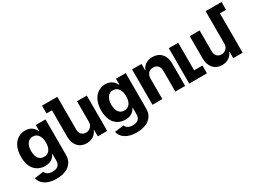

<svg xmlns="http://www.w3.org/2000/svg" viewBox="-37 -1536 3454 2562"><g transform="rotate(-30 1690.5 -255.5)"><path d="M415 -274.9Q415 -346.7 384.8 -389.4Q354.5 -432.1 299.8 -432.1Q245.6 -432.1 215.8 -388.9Q186 -345.7 186 -274.9Q186 -202.6 215.3 -161.9Q244.6 -121.1 299.8 -121.1Q355 -121.1 385 -161.6Q415 -202.1 415 -274.9ZM296.9 215.8Q191.4 215.8 126.7 173.6Q62 131.3 47.9 64L188 44.9Q198.2 72.3 226.3 89.6Q254.4 106.9 300.8 106.9Q353 106.9 383.5 81.8Q414.1 56.6 414.1 2.9V-97.2H408.2Q391.1 -58.6 352.1 -33.2Q313 -7.8 252 -7.8Q205.1 -7.8 165.3 -24.2Q125.5 -40.5 95.2 -72.3Q64.9 -104 47.9 -155.8Q30.8 -207.5 30.8 -273.9Q30.8 -341.3 48.3 -395.3Q65.9 -449.2 96.4 -483.4Q127 -517.6 166.7 -535.4Q206.5 -553.2 252 -553.2Q284.7 -553.2 311.8 -544.2Q338.9 -535.2 357.4 -519.8Q376 -504.4 387.9 -488.5Q399.9 -472.7 408.2 -454.1H414.1V-544.9H564V4.9Q564 73.2 529.3 121.3Q494.6 169.4 435.3 192.6Q376 215.8 296.9 215.8Z M1048.8 -231.9V-544.9H1200.2V0H1055.2V-99.1H1049.8Q1030.8 -50.3 987.1 -21.7Q943.4 6.8 883.8 6.8Q800.3 6.8 750.5 -48.3Q700.7 -103.5 699.2 -198.2V-606.9H615.2V-727.1H851.1V-225.1Q851.1 -177.2 876.5 -149.2Q901.9 -121.1 944.8 -121.1Q987.8 -121.1 1018.3 -150.1Q1048.8 -179.2 1048.8 -228Z M1650.9 -274.9Q1650.9 -346.7 1620.6 -389.4Q1590.3 -432.1 1535.6 -432.1Q1481.4 -432.1 1451.7 -388.9Q1421.9 -345.7 1421.9 -274.9Q1421.9 -202.6 1451.2 -161.9Q1480.5 -121.1 1535.6 -121.1Q1590.8 -121.1 1620.8 -161.6Q1650.9 -202.1 1650.9 -274.9ZM1532.7 215.8Q1427.2 215.8 1362.5 173.6Q1297.9 131.3 1283.7 64L1423.8 44.9Q1434.1 72.3 1462.2 89.6Q1490.2 106.9 1536.6 106.9Q1588.9 106.9 1619.4 81.8Q1649.9 56.6 1649.9 2.9V-97.2H1644Q1627 -58.6 1587.9 -33.2Q1548.8 -7.8 1487.8 -7.8Q1440.9 -7.8 1401.1 -24.2Q1361.3 -40.5 1331.1 -72.3Q1300.8 -104 1283.7 -155.8Q1266.6 -207.5 1266.6 -273.9Q1266.6 -341.3 1284.2 -395.3Q1301.8 -449.2 1332.3 -483.4Q1362.8 -517.6 1402.6 -535.4Q1442.4 -553.2 1487.8 -553.2Q1520.5 -553.2 1547.6 -544.2Q1574.7 -535.2 1593.3 -519.8Q1611.8 -504.4 1623.8 -488.5Q1635.7 -472.7 1644 -454.1H1649.9V-544.9H1799.8V4.9Q1799.8 73.2 1765.1 121.3Q1730.5 169.4 1671.1 192.6Q1611.8 215.8 1532.7 215.8Z M2049.8 -314.9V0H1897.9V-544.9H2043V-449.2H2048.8Q2066.9 -498 2109.9 -525.6Q2152.8 -553.2 2212.9 -553.2Q2297.9 -553.2 2349.4 -497.6Q2400.9 -441.9 2400.9 -347.2V0H2250V-319.8Q2250 -369.6 2224.1 -398.2Q2198.2 -426.8 2152.8 -426.8Q2106.4 -426.8 2078.1 -397Q2049.8 -367.2 2049.8 -314.9Z M2736.8 0H2463.9V-544.9H2608.9V-120.1H2736.8Z M3381.3 -727.1V-606.9H3287.1V0H3142.1V-99.1H3137.2Q3118.2 -50.3 3074.5 -21.7Q3030.8 6.8 2971.2 6.8Q2887.7 6.8 2837.6 -48.3Q2787.6 -103.5 2786.1 -198.2V-544.9H2938.5V-225.1Q2938.5 -177.2 2963.9 -149.2Q2989.3 -121.1 3032.2 -121.1Q3075.2 -121.1 3105.7 -150.1Q3136.2 -179.2 3136.2 -228V-231.9V-727.1Z"/></g></svg>

Font: Telcell.Market
Style: Bold
Weight: 700
Designer: Rasmus Andersson, Sedrak Mkrtchyan
Version: Version 3.019;git-0a5106e0b